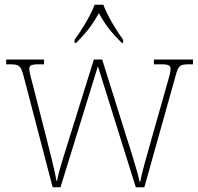

<svg xmlns="http://www.w3.org/2000/svg" viewBox="-20 -786 832 806"><path d="M293 -619V-606H300C345 -652 368 -682 395 -731C422 -682 445 -652 491 -606H497V-619C469 -657 430 -721 414 -766H377C361 -721 321 -657 293 -619ZM80 -463 201 0H234L391 -508L550 0H586L717 -467C729 -511 734 -516 775 -516H790V-536H626V-516H658C692 -516 696 -509 696 -496C696 -482 688 -457 680 -428L617 -206C594 -124 575 -60 569 -23H566C558 -64 523 -174 507 -223L409 -536H374L271 -206C256 -157 224 -61 220 -27H217C212 -61 188 -154 176 -202L119 -425C113 -445 103 -486 103 -496C103 -509 107 -516 141 -516H165V-536H6V-516H21C62 -516 68 -510 80 -463Z"/></svg>

Font: Noto Serif Tamil SemiCondensed Thin
Style: Regular
Weight: 100
Width: 4
Designer: Indian Type Foundry, Tom Grace, and the Monotype Design Team
Foundry: Monotype Imaging Inc.
Version: Version 2.004